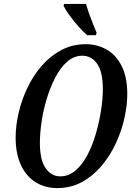

<svg xmlns="http://www.w3.org/2000/svg" viewBox="-20 -951 672 982"><path d="M272 11Q211 11 163 -18.5Q115 -48 87.5 -106Q60 -164 60 -248Q60 -307 75 -372.5Q90 -438 119.5 -500.5Q149 -563 192.5 -613.5Q236 -664 293 -694.5Q350 -725 419 -725Q476 -725 524.5 -698Q573 -671 602 -614Q631 -557 631 -469Q631 -413 616.5 -347.5Q602 -282 573 -219Q544 -156 500.5 -104Q457 -52 400 -20.5Q343 11 272 11ZM288 -49Q332 -49 367 -79.5Q402 -110 428 -160Q454 -210 471 -269.5Q488 -329 497 -388Q506 -447 506 -494Q506 -583 477 -624.5Q448 -666 401 -666Q358 -666 323.5 -635.5Q289 -605 263 -555Q237 -505 219 -445.5Q201 -386 192.5 -327Q184 -268 184 -221Q184 -131 214 -90Q244 -49 288 -49ZM426 -771Q404 -790 380 -817Q356 -844 336 -872Q316 -900 305 -921L308 -931H420Q426 -909 435.5 -882Q445 -855 455.5 -829Q466 -803 474 -784L471 -771Z"/></svg>

Font: Noto Serif ExtraCondensed SemiBold
Style: Italic
Weight: 600
Width: 2
Italic angle: -12°
Designer: Monotype Design Team
Foundry: Monotype Imaging Inc.
Version: Version 2.013